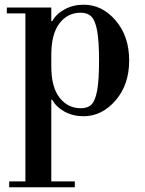

<svg xmlns="http://www.w3.org/2000/svg" viewBox="-20 -482 618 816"><path d="M9 -425V-450H198V-392H202Q219 -423 255 -442.5Q291 -462 336 -462Q414 -462 471.5 -395Q529 -328 529 -225Q529 -122 471 -55Q413 12 335 12Q290 12 254.5 -7.5Q219 -27 202 -58H198V289H298V314H19V289H88V-425ZM324 -22Q353 -22 369 -38Q385 -54 393 -98Q401 -142 401 -224Q401 -306 393 -350.5Q385 -395 368.5 -411.5Q352 -428 323 -428Q267 -428 232.5 -382.5Q198 -337 198 -249V-200Q198 -112 233 -67Q268 -22 324 -22Z"/></svg>

Font: Libre Bodoni
Style: Regular
Weight: 400
Designer: Pablo Impallari, Rodrigo Fuenzalida
Foundry: Pablo Impallari, Rodrigo Fuenzalida
Version: Version 1.001